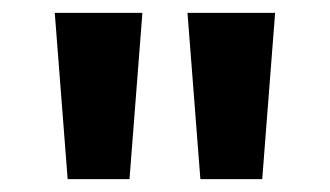

<svg xmlns="http://www.w3.org/2000/svg" viewBox="-20 -734 512 298"><path d="M407 -714 387 -456H291L271 -714ZM201 -714 181 -456H85L65 -714Z"/></svg>

Font: BC Sans
Style: Bold
Weight: 700
Designer: Monotype Design Team
Province of B.C.
Foundry: Monotype Imaging Inc.
Version: Version 2.000;GOOG;noto-source:20170915:90ef993387c0